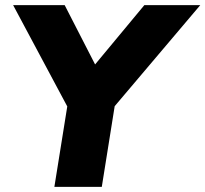

<svg xmlns="http://www.w3.org/2000/svg" viewBox="-20 -725 797 745"><path d="M191 0 241 -312 31 -705H231L349 -475L540 -705H757L425 -313L375 0Z"/></svg>

Font: Nunito Sans Black
Style: Italic
Weight: 900
Italic angle: -9°
Designer: Vernon Adams
Foundry: Vernon Adams
Version: Version 3.006; ttfautohint (v1.8.3)